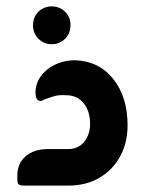

<svg xmlns="http://www.w3.org/2000/svg" viewBox="-20 -579 465 599"><path d="M141 -559Q166 -559 183 -542.5Q200 -526 200 -500Q200 -475 183 -458Q166 -441 141 -441Q117 -441 100 -458Q83 -475 83 -500Q83 -526 100 -542.5Q117 -559 141 -559ZM194 0H56Q43 0 38.5 -3.5Q34 -7 34 -20V-31Q34 -69 60 -91.5Q86 -114 131 -114H193Q224 -114 242.5 -136.5Q261 -159 261 -193Q261 -232 241 -257Q221 -282 185 -282Q166 -283 153.5 -280Q141 -277 125 -271Q118 -269 114.5 -266.5Q111 -264 106 -264Q96 -265 93 -274.5Q90 -284 91 -297Q94 -334 126 -361Q143 -375 165.5 -383Q188 -391 213 -391Q288 -389 333 -333Q378 -277 378 -188Q378 -133 354.5 -90.5Q331 -48 289.5 -24Q248 0 194 0Z"/></svg>

Font: Zain ExtraBold
Style: Regular
Weight: 800
Designer: Zain,Boutros
Foundry: Mobile Telecommunications Company (Zain), 2024
Version: Version 1.50; ttfautohint (v1.8.4)